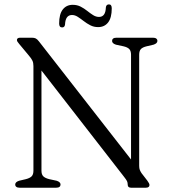

<svg xmlns="http://www.w3.org/2000/svg" viewBox="-20 -876 802 896"><path d="M262.5 -15Q262.5 -8 257.5 -4Q252.5 0 242 0H71.5Q61.5 0 56.2 -4Q51 -8 51 -15Q51 -26.5 69 -32.5L101 -40Q120 -45 128 -53.5Q136 -62 136 -79.5V-567.5Q136 -583 131.2 -593Q126.5 -603 114.5 -617L69.5 -671Q64 -677.5 61.5 -681.5Q59 -685.5 59 -689.5Q59 -694.5 62.8 -697.2Q66.5 -700 74 -700H129.5Q140 -700 147 -696.5Q154 -693 162 -682.5L608.5 -110L591.5 -82.5V-620.5Q591.5 -638 583.5 -646.8Q575.5 -655.5 556 -660L521 -667.5Q503 -673.5 503 -685Q503 -692 508 -696Q513 -700 523.5 -700H694Q704 -700 709.2 -696Q714.5 -692 714.5 -685Q714.5 -673.5 696.5 -667.5L664.5 -660Q645.5 -655.5 637.5 -647Q629.5 -638.5 629.5 -620.5V-102Q629.5 -90.5 632.5 -83Q635.5 -75.5 640.5 -68L667.5 -33Q672.5 -26 675 -21.2Q677.5 -16.5 677.5 -12.5Q677.5 -7 673.5 -3.5Q669.5 0 660.5 0H592Q576 0 576 -14Q576 -23.5 572.8 -30.5Q569.5 -37.5 558 -52L150.5 -576.5L173.5 -595V-79.5Q173.5 -62 181.8 -53.5Q190 -45 209.5 -40L244.5 -32.5Q262.5 -26.5 262.5 -15ZM438 -749.5Q418 -749.5 401.5 -758Q385 -766.5 370.5 -777.8Q356 -789 342.8 -797.5Q329.5 -806 316 -806Q285.5 -806 283.5 -762Q282 -748 270 -748Q256 -748 256 -766Q256 -810 273 -831.8Q290 -853.5 319.5 -853.5Q340 -853.5 356.5 -845Q373 -836.5 387 -825.2Q401 -814 414.5 -805.5Q428 -797 442 -797Q472.5 -797 474 -841Q475.5 -855.5 488.5 -855.5Q501.5 -855.5 501.5 -837Q501.5 -793 484.5 -771.2Q467.5 -749.5 438 -749.5Z"/></svg>

Font: Fraunces 48pt Soft Wonky Light
Style: Regular
Weight: 300
Version: Version 1.000;[b76b70a41]